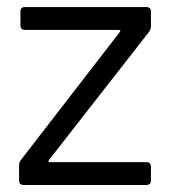

<svg xmlns="http://www.w3.org/2000/svg" viewBox="-20 -526 485 546"><path d="M396 0H46.9Q34.2 0 34.2 -13.2V-56.2Q34.2 -64.5 40 -71.8L320.8 -435.1Q322.8 -437.5 321.8 -439.2Q320.8 -440.9 317.9 -440.9H50.8Q38.1 -440.9 38.1 -454.1V-493.2Q38.1 -505.9 50.8 -505.9H396Q409.2 -505.9 409.2 -493.2V-450.2Q409.2 -441.9 402.8 -434.1L119.1 -70.8Q117.2 -68.4 118.2 -66.7Q119.1 -64.9 122.1 -64.9H396Q409.2 -64.9 409.2 -51.8V-13.2Q409.2 0 396 0Z"/></svg>

Font: Barlow
Style: Regular
Weight: 400
Designer: Jeremy Tribby
Foundry: Jeremy Tribby
Version: Version 1.101